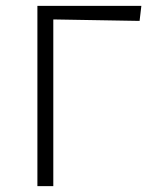

<svg xmlns="http://www.w3.org/2000/svg" viewBox="-20 -632 511 652"><path d="M107 0V-612H460L454 -561L161 -566V0Z"/></svg>

Font: Ancizar Sans Thin
Style: Regular
Weight: 100
Designer: Cesar Puertas, Viviana Monsalve, Julian Moncada, Julian Prieto, Jose Castro, Mariel Hernandez, Felipe Aragon, Sara Alarc
Version: Version 8.100